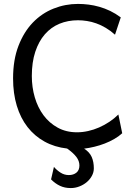

<svg xmlns="http://www.w3.org/2000/svg" viewBox="-20 -745 702 975"><path d="M600.6 -68.4Q583 -52.2 560.1 -39.1Q537.1 -25.9 511.7 -16.1Q486.3 -6.3 459.5 0.2Q432.6 6.8 407.2 9.8Q434.6 27.3 445.6 52Q456.5 76.7 456.5 109.9Q456.5 129.9 446.5 148.2Q436.5 166.5 420.2 180.2Q403.8 193.8 382.8 201.9Q361.8 210 339.4 210Q308.6 210 284.7 198.7Q260.7 187.5 239.3 166L253.9 102.5Q267.6 118.7 286.9 131.3Q306.2 144 329.6 144Q353 144 368.2 131.6Q383.3 119.1 383.3 95.2Q383.3 72.3 367.4 51.5Q351.6 30.8 320.8 9.3Q256.8 2 206.1 -26.1Q155.3 -54.2 119.6 -100.1Q84 -146 65.2 -208.3Q46.4 -270.5 46.4 -346.7Q46.4 -440.9 73.7 -512Q101.1 -583 146.7 -630.4Q192.4 -677.7 252 -701.4Q311.5 -725.1 376 -725.1Q402.3 -725.1 429.7 -721.7Q457 -718.3 484.6 -710.4Q512.2 -702.6 539.6 -689.5Q566.9 -676.3 593.3 -656.7L564 -568.8Q541 -589.4 517.1 -603.5Q493.2 -617.7 469.2 -626.2Q445.3 -634.8 421.6 -638.4Q397.9 -642.1 376 -642.1Q324.7 -642.1 281.7 -624.3Q238.8 -606.4 207.8 -570.8Q176.8 -535.2 159.2 -482.2Q141.6 -429.2 141.6 -358.9Q141.6 -302.2 156.7 -250.5Q171.9 -198.7 201.2 -159.4Q230.5 -120.1 273.2 -96.7Q315.9 -73.2 371.1 -73.2Q398.9 -73.2 427.5 -79.6Q456.1 -85.9 483.4 -97.9Q510.7 -109.9 535.6 -126.5Q560.5 -143.1 581.1 -163.6Z"/></svg>

Font: Andika Compact
Style: Regular
Weight: 400
Designer: Victor Gaultney, Annie Olsen, Julie Remington, Don Collingsworth, Eric Hays, Becca Hirsbrunner
Foundry: SIL International
Version: Version 5.000 ; LnSpcTght